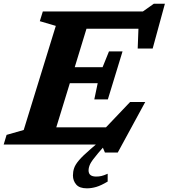

<svg xmlns="http://www.w3.org/2000/svg" viewBox="-44 -768 896 1020"><path d="M426.5 137.5Q426.5 170 467 170Q481.5 170 494.8 167Q508 164 528 155V196.5Q493 217.5 467.5 225Q442 232.5 417.5 232.5Q378 232.5 360.8 212.2Q343.5 192 343.5 164Q343.5 143.5 349.8 125Q356 106.5 375.8 83.2Q395.5 60 435 26L465 0H-24.5L-9 -51.5L82 -77.5L252.5 -630.5L167.5 -655.5L183.5 -707H715L773 -748H832L767 -510H687.5L691.5 -615.5H415.5L353 -411H501L535 -495H607L529 -240H457L475 -326H327L255 -91.5H519L647 -226H727.5L581.5 42.5H513.5L502.5 16.5L477 46Q443.5 85.5 435 103.5Q426.5 121.5 426.5 137.5Z"/></svg>

Font: Newsreader Caption SemiBold
Style: Italic
Weight: 600
Italic angle: -17°
Designer: Hugues Gentile
Foundry: Production Type
Version: Version 1.001